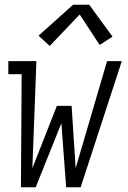

<svg xmlns="http://www.w3.org/2000/svg" viewBox="-20 -787 540 807"><path d="M68 0 71 -475H15V-530H133L116 -80L219 -342H281L298 -80L430 -530H492L319 0H258L238 -269L130 0ZM189 -594 142 -637 287 -767H355L453 -633L399 -598L315 -726Z"/></svg>

Font: Iosevka Slab Light
Style: Italic
Weight: 300
Italic angle: -9°
Monospace: yes
Designer: Belleve Invis
Foundry: Belleve Invis
Version: Version 11.1.1; ttfautohint (v1.8.3)